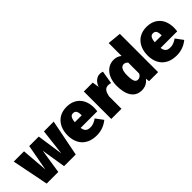

<svg xmlns="http://www.w3.org/2000/svg" viewBox="122 -1828 2853 2853"><g transform="rotate(-45 1549.0 -401.5)"><path d="M835 -577H630L581 -163L521 -577H321L245 -163L211 -577H-5L110 0H354L414 -387L476 0H721Z M1407 -296C1407 -489 1294 -598 1124 -598C932 -598 836 -456 836 -287C836 -109 936 22 1147 22C1248 22 1328 -17 1385 -64L1299 -180C1249 -146 1209 -130 1168 -130C1105 -130 1064 -145 1052 -228H1402C1404 -248 1407 -278 1407 -296ZM1196 -349H1051C1059 -437 1083 -463 1128 -463C1183 -463 1195 -415 1196 -356Z M1818 -595C1755 -595 1696 -544 1672 -469L1655 -577H1468V0H1682V-262C1698 -336 1721 -388 1790 -388C1809 -388 1825 -384 1843 -379L1877 -585C1856 -592 1841 -595 1818 -595Z M2238 -825V-553C2206 -582 2163 -598 2113 -598C1970 -598 1872 -471 1872 -292C1872 -102 1941 22 2092 22C2175 22 2224 -19 2255 -59L2262 0H2452V-804ZM2164 -132C2125 -132 2092 -151 2092 -289C2092 -406 2128 -446 2175 -446C2201 -446 2219 -434 2238 -414V-183C2218 -147 2192 -132 2164 -132Z M3087 -296C3087 -489 2974 -598 2804 -598C2612 -598 2516 -456 2516 -287C2516 -109 2616 22 2827 22C2928 22 3008 -17 3065 -64L2979 -180C2929 -146 2889 -130 2848 -130C2785 -130 2744 -145 2732 -228H3082C3084 -248 3087 -278 3087 -296ZM2876 -349H2731C2739 -437 2763 -463 2808 -463C2863 -463 2875 -415 2876 -356Z"/></g></svg>

Font: Glow Sans SC Normal Heavy
Style: Regular
Weight: 900
Designer: Ryoko NISHIZUKA (kana, bopomofo & ideographs); Paul D. Hunt (Latin, Greek & Cyrillic); Sandoll Communications, Soo-young
Version: Version 0.93